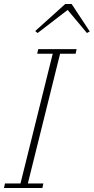

<svg xmlns="http://www.w3.org/2000/svg" viewBox="-27 -945 471 965"><path d="M-2 -23H76L238 -675H160L165 -698H358L353 -675H275L113 -23H191L186 0H-7ZM150 -789 301 -925H333L424 -787L410 -779L313 -895L162 -779Z"/></svg>

Font: IBM Plex Serif ExtraLight
Style: Italic
Weight: 200
Italic angle: -14°
Designer: Mike Abbink, Paul van der Laan, Pieter van Rosmalen
Foundry: Bold Monday
Version: Version 2.5